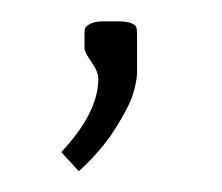

<svg xmlns="http://www.w3.org/2000/svg" viewBox="-20 -70 210 182"><path d="M109.9 -37.6V0Q109.4 8.3 106 19.5Q102.5 30.8 89.4 51.8Q76.2 72.8 54.7 92.3L38.1 74.2Q73.2 36.6 73.2 4.9Q73.2 -2 66.7 -11.2Q60.1 -20.5 60.1 -24.4V-37.6Q60.1 -41.5 60.8 -43.5Q61.5 -45.4 65.9 -47.6Q70.3 -49.8 79.1 -49.8H90.8Q100.1 -49.8 104.2 -48.1Q108.4 -46.4 109.1 -44.4Q109.9 -42.5 109.9 -37.6Z"/></svg>

Font: Reswysokr
Style: Regular
Weight: 500
Version: Version 0.984